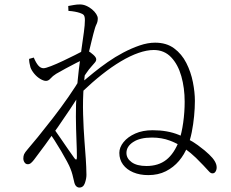

<svg xmlns="http://www.w3.org/2000/svg" viewBox="-20 -798 1040 864"><path d="M647 -10Q609 -10 579.5 -22.5Q550 -35 533.5 -57.5Q517 -80 517 -110Q517 -135 536 -158.5Q555 -182 588.5 -197Q622 -212 667 -212Q734 -212 785 -191Q836 -170 870.5 -144.5Q905 -119 921 -103Q938 -87 946.5 -72.5Q955 -58 955 -45Q955 -34 950 -26Q945 -18 937 -18Q929 -17 920.5 -26.5Q912 -36 895 -54Q883 -67 861.5 -88Q840 -109 811 -130Q782 -151 745 -165Q708 -179 664 -179Q610 -179 579.5 -159Q549 -139 549 -110Q549 -85 572.5 -68Q596 -51 639 -51Q693 -51 728.5 -79Q764 -107 786 -165Q798 -200 804.5 -247Q811 -294 811 -340Q811 -402 796 -455Q781 -508 750 -540.5Q719 -573 672 -573Q641 -573 603.5 -560Q566 -547 524 -522Q482 -497 438.5 -462.5Q395 -428 351 -386L354 -432Q374 -449 402.5 -472Q431 -495 464.5 -518.5Q498 -542 535 -561.5Q572 -581 608.5 -593.5Q645 -606 678 -606Q729 -606 763.5 -580.5Q798 -555 818.5 -514.5Q839 -474 848 -428.5Q857 -383 857 -344Q857 -312 853.5 -275.5Q850 -239 843 -203.5Q836 -168 824 -139Q810 -103 785.5 -74Q761 -45 726.5 -27.5Q692 -10 647 -10ZM105 -59Q96 -59 90.5 -67Q85 -75 85 -85Q85 -96 88.5 -104Q92 -112 105 -127Q120 -144 150.5 -181.5Q181 -219 217.5 -266Q254 -313 288 -362Q322 -411 346 -452L341 -378Q322 -347 295.5 -307Q269 -267 240 -225.5Q211 -184 183 -146Q155 -108 133 -79Q126 -70 119.5 -64.5Q113 -59 105 -59ZM337 46Q329 46 322.5 39.5Q316 33 313 17Q309 0 306 -12Q303 -24 297 -39Q293 -50 281.5 -71.5Q270 -93 255 -118.5Q240 -144 224.5 -168Q209 -192 197 -209L214 -231Q231 -207 251 -178Q271 -149 288.5 -123.5Q306 -98 315 -86Q326 -72 326 -91Q326 -122 324 -169.5Q322 -217 321.5 -272.5Q321 -328 325 -381Q329 -437 335 -487Q341 -537 347 -579Q353 -621 357.5 -653.5Q362 -686 362 -707Q362 -724 357 -730Q352 -736 339 -740Q330 -743 317 -745.5Q304 -748 288 -749L287 -771Q298 -773 312 -775.5Q326 -778 340 -778Q354 -778 368 -772Q382 -766 394 -756Q406 -746 413 -735Q420 -724 420 -715Q420 -700 414 -688.5Q408 -677 400 -645Q397 -633 391.5 -611Q386 -589 379 -559Q372 -529 366 -492Q360 -455 357 -414Q352 -348 354 -282.5Q356 -217 360 -165Q364 -113 366 -84Q367 -69 368 -47.5Q369 -26 369 -11Q369 6 362 26Q355 46 337 46ZM187 -434Q176 -434 161 -443Q146 -452 134 -466.5Q122 -481 117 -495Q114 -506 112.5 -515Q111 -524 111 -533L132 -539Q142 -515 152.5 -503Q163 -491 176 -491Q185 -491 209.5 -500.5Q234 -510 263.5 -524Q293 -538 317 -550Q341 -562 348 -566Q357 -571 361.5 -572.5Q366 -574 375 -570Q387 -563 400 -551.5Q413 -540 413 -531Q413 -523 406 -515.5Q399 -508 390 -497Q380 -486 369.5 -470.5Q359 -455 347 -438L351 -495Q356 -503 361 -513.5Q366 -524 370 -537Q347 -527 322.5 -514.5Q298 -502 275 -489.5Q252 -477 233 -466Q217 -456 207.5 -445Q198 -434 187 -434Z"/></svg>

Font: Noto Serif SC ExtraLight ExtraLight
Style: Regular
Weight: 250
Version: Version 2.002-H1;hotconv 1.1.0;makeotfexe 2.6.0